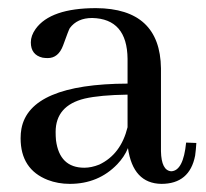

<svg xmlns="http://www.w3.org/2000/svg" viewBox="-20 -447 513 477"><path d="M380.9 9.8Q451.2 9.8 464.8 -60.5Q466.8 -75.2 467.8 -91.8L442.4 -92.8Q435.5 -22.5 405.3 -21.5Q380.9 -23.4 379.9 -71.3V-277.3Q377.9 -425.8 218.8 -426.8Q105.5 -426.8 68.4 -375Q56.6 -358.4 56.6 -341.8Q56.6 -310.5 85.9 -303.7Q92.8 -302.7 98.6 -302.7Q125 -302.7 136.7 -334Q150.4 -372.1 153.3 -377Q171.9 -402.3 209 -402.3Q295.9 -400.4 296.9 -300.8V-239.3Q53.7 -238.3 33.2 -127Q31.2 -116.2 31.2 -103.5Q31.2 -26.4 98.6 0Q124 9.8 153.3 9.8Q224.6 9.8 271.5 -39.1Q289.1 -57.6 297.9 -79.1Q310.5 8.8 380.9 9.8ZM189.5 -30.3Q127.9 -30.3 119.1 -98.6Q118.2 -108.4 118.2 -119.1Q118.2 -184.6 190.4 -202.1Q228.5 -210.9 296.9 -211.9V-130.9Q280.3 -63.5 226.6 -38.1Q207 -30.3 189.5 -30.3Z"/></svg>

Font: Abhaya Libre Medium
Style: Regular
Weight: 500
Designer: Pushpananda Ekanayake, Sol Matas, Pathum Egodawatta
Foundry: Mooniak
Version: Version 1.050 ; ttfautohint (v1.6)